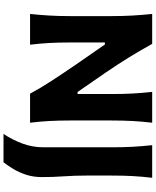

<svg xmlns="http://www.w3.org/2000/svg" viewBox="86 -840 908 1121"><g transform="rotate(90 540.5 -279.0)"><path d="M61 0Q67 -57.5 70.2 -111.5Q73.5 -165.5 73.5 -232.5V-474.5Q73.5 -543.5 70.2 -598.8Q67 -654 61 -713H235.5Q276.5 -639.5 316.2 -575Q356 -510.5 400.5 -445.5L516.5 -277.5H528.5V-474.5Q528.5 -543.5 525.5 -598.8Q522.5 -654 516 -713H696Q689 -654 686 -598.8Q683 -543.5 683 -474.5V-232.5Q683 -165.5 686 -111.5Q689 -57.5 696 0H526.5Q492.5 -63 451.2 -126.2Q410 -189.5 357 -267L239 -437H227.5V-232.5Q227.5 -165.5 230.5 -111.5Q233.5 -57.5 240.5 0ZM761.5 155Q796 103 817.8 44.2Q839.5 -14.5 839.5 -79V-318V-474.5Q839.5 -543.5 836.5 -598.8Q833.5 -654 827 -713H1017.5Q1010.5 -654 1007.5 -598.8Q1004.5 -543.5 1004.5 -474.5V-330Q1004.5 -261.5 1009 -196.2Q1013.5 -131 1013.5 -70.5Q1013.5 -18.5 999.5 23.8Q985.5 66 965.2 99Q945 132 927 155Z"/></g></svg>

Font: Commissioner Flair
Style: Bold
Weight: 700
Designer: Kostas Bartsokas
Foundry: Kostas Bartsokas
Version: Version 1.000; ttfautohint (v1.8.3)